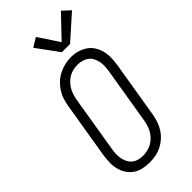

<svg xmlns="http://www.w3.org/2000/svg" viewBox="-302 -1040 1111 1111"><g transform="rotate(-45 253.0 -484.5)"><path d="M201 8Q173 8 146.5 2Q120 -4 98.5 -19Q77 -34 63 -56Q49 -78 42.5 -103.5Q36 -129 37 -157Q38 -185 42 -213L99 -558Q103 -582 111 -606.5Q119 -631 133.5 -653Q148 -675 167.5 -693Q187 -711 210.5 -722.5Q234 -734 258.5 -740Q283 -746 309 -746Q337 -746 363 -738.5Q389 -731 410.5 -716.5Q432 -702 446 -679.5Q460 -657 466.5 -631.5Q473 -606 472 -578Q471 -550 467 -522L410 -177Q406 -153 398 -128.5Q390 -104 376 -82Q362 -60 342 -42Q322 -24 298.5 -12.5Q275 -1 250 3.5Q225 8 201 8ZM202 -47Q220 -47 238 -51Q256 -55 272.5 -64Q289 -73 303 -87Q317 -101 326.5 -117Q336 -133 341.5 -151Q347 -169 350 -186L407 -531Q410 -550 411 -569.5Q412 -589 408.5 -606.5Q405 -624 396.5 -640.5Q388 -657 374 -667.5Q360 -678 342 -683Q324 -688 305 -688Q287 -688 269 -684Q251 -680 235 -670.5Q219 -661 205.5 -647.5Q192 -634 182.5 -617.5Q173 -601 167.5 -583.5Q162 -566 159 -549L102 -204Q99 -185 98 -166Q97 -147 100.5 -129Q104 -111 112 -95Q120 -79 133.5 -68Q147 -57 165 -52Q183 -47 202 -47ZM293 -803 194 -938 249 -972 333 -845 459 -977 506 -933 360 -803Z"/></g></svg>

Font: Iosevka Slab Light
Style: Italic
Weight: 300
Italic angle: -9°
Monospace: yes
Designer: Belleve Invis
Foundry: Belleve Invis
Version: Version 11.1.1; ttfautohint (v1.8.3)